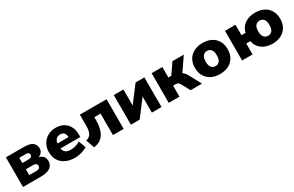

<svg xmlns="http://www.w3.org/2000/svg" viewBox="145 -1623 4220 2760"><g transform="rotate(-30 2255.0 -243.0)"><path d="M60 0V-492H356Q461 -492 503.5 -457Q546 -422 546 -364Q546 -327 526 -299.5Q506 -272 470 -258Q520 -245 542.5 -214.5Q565 -184 565 -140Q565 -76 514 -38Q463 0 364 0ZM223 -303H334Q359 -303 373 -314.5Q387 -326 387 -347Q387 -390 334 -390H223ZM223 -103H343Q406 -103 406 -152Q406 -200 343 -200H223Z M923 11Q833 11 767.5 -20.5Q702 -52 667 -110Q632 -168 632 -247Q632 -322 665.5 -380Q699 -438 757.5 -470.5Q816 -503 891 -503Q965 -503 1019.5 -472Q1074 -441 1103.5 -383.5Q1133 -326 1133 -249V-210H802Q811 -162 842 -141Q873 -120 928 -120Q966 -120 1007.5 -131.5Q1049 -143 1081 -165L1125 -48Q1087 -21 1032 -5Q977 11 923 11ZM899 -388Q859 -388 833.5 -364Q808 -340 801 -294H987Q984 -341 961.5 -364.5Q939 -388 899 -388Z M1231 17 1181 -124Q1238 -136 1263 -179.5Q1288 -223 1288 -309V-492H1731V0H1553V-356H1450V-303Q1450 -161 1396.5 -79Q1343 3 1231 17Z M1851 0V-492H2011V-226L2213 -492H2359V0H2199V-267L1997 0Z M2479 0V-492H2657V-318H2705L2825 -492H3013L2862 -271Q2882 -258 2897.5 -239.5Q2913 -221 2925 -199L3031 0H2842L2767 -140Q2753 -164 2739 -173Q2725 -182 2703 -182H2657V0Z M3328 11Q3246 11 3185 -20Q3124 -51 3090 -109Q3056 -167 3056 -246Q3056 -326 3090 -383.5Q3124 -441 3185 -472Q3246 -503 3328 -503Q3410 -503 3471 -472Q3532 -441 3565.5 -383.5Q3599 -326 3599 -246Q3599 -167 3565.5 -109Q3532 -51 3471 -20Q3410 11 3328 11ZM3328 -120Q3368 -120 3394 -150Q3420 -180 3420 -246Q3420 -313 3394 -342.5Q3368 -372 3328 -372Q3287 -372 3261 -342.5Q3235 -313 3235 -246Q3235 -180 3261 -150Q3287 -120 3328 -120Z M4200 11Q4095 11 4025.5 -40.5Q3956 -92 3937 -182H3871V0H3697V-492H3871V-319H3938Q3959 -406 4028 -454.5Q4097 -503 4200 -503Q4282 -503 4343 -472Q4404 -441 4438 -383.5Q4472 -326 4472 -246Q4472 -167 4438 -109Q4404 -51 4343 -20Q4282 11 4200 11ZM4200 -120Q4241 -120 4267 -150Q4293 -180 4293 -246Q4293 -313 4267 -342.5Q4241 -372 4200 -372Q4159 -372 4133 -342.5Q4107 -313 4107 -246Q4107 -180 4133 -150Q4159 -120 4200 -120Z"/></g></svg>

Font: Nunito Sans Black
Style: Regular
Weight: 900
Designer: Vernon Adams
Foundry: Vernon Adams
Version: Version 3.006; ttfautohint (v1.8.3)